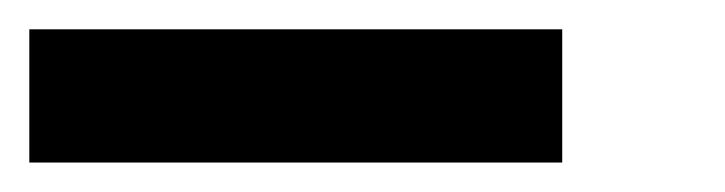

<svg xmlns="http://www.w3.org/2000/svg" viewBox="-20 -20 495 131"><path d="M0 0H90.9V90.9H0ZM90.9 0H181.8V90.9H90.9ZM181.8 0H272.7V90.9H181.8ZM272.7 0H363.6V90.9H272.7Z"/></svg>

Font: Micro 5
Style: Regular
Weight: 400
Designer: Sarah Cadigan-Fried
Version: Version 1.000; ttfautohint (v1.8.4.7-5d5b)